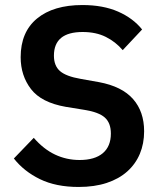

<svg xmlns="http://www.w3.org/2000/svg" viewBox="-20 -730 640 762"><path d="M292 12Q202 12 138.5 -19Q75 -50 35 -101L114 -183Q153 -138 198.5 -116.5Q244 -95 296 -95Q356 -95 388 -122Q420 -149 420 -200Q420 -242 396 -263.5Q372 -285 315 -294L241 -306Q144 -323 103 -376.5Q62 -430 62 -503Q62 -603 127 -656.5Q192 -710 307 -710Q389 -710 448.5 -684Q508 -658 544 -613L467 -531Q439 -564 400 -583.5Q361 -603 308 -603Q194 -603 194 -509Q194 -469 218 -448Q242 -427 300 -417L373 -404Q464 -387 508 -337Q552 -287 552 -209Q552 -160 535 -119.5Q518 -79 485 -49.5Q452 -20 403.5 -4Q355 12 292 12Z"/></svg>

Font: IBM Plex Mono SemiBold
Style: Regular
Weight: 600
Monospace: yes
Designer: Mike Abbink, Paul van der Laan, Pieter van Rosmalen
Foundry: Bold Monday
Version: Version 2.3